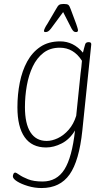

<svg xmlns="http://www.w3.org/2000/svg" viewBox="-20 -738 549 970"><path d="M190 212Q155 212 121.5 202Q88 192 66.5 178.5Q45 165 45 153Q45 147 48 140.5Q51 134 57 134Q62 134 77.5 145Q93 156 121.5 167.5Q150 179 195 179Q267 179 305.5 118Q344 57 359 -79Q332 -34 292 -13.5Q252 7 213 7Q141 7 104.5 -45Q68 -97 68 -196Q68 -261 80 -321Q92 -381 117.5 -427.5Q143 -474 184 -501.5Q225 -529 284 -529Q351 -529 399 -472Q402 -483 404.5 -493.5Q407 -504 410 -513Q413 -525 427 -525H429Q442 -525 441 -513L396 -79Q380 75 331.5 143.5Q283 212 190 212ZM216 -26Q243 -26 272.5 -40Q302 -54 327 -82.5Q352 -111 365 -153L387 -367Q389 -383 391 -399Q393 -415 394 -431Q352 -497 282 -497Q233 -497 199.5 -471Q166 -445 145.5 -402Q125 -359 115.5 -305.5Q106 -252 106 -197Q106 -113 134 -69.5Q162 -26 216 -26ZM210 -576Q202 -576 202 -582Q202 -586 207 -596.5Q212 -607 219 -617L263 -692Q272 -709 279 -713.5Q286 -718 302 -718Q319 -718 325 -713.5Q331 -709 337 -692L365 -617Q368 -608 371 -598.5Q374 -589 374 -585Q374 -576 364 -576Q357 -576 352.5 -579.5Q348 -583 342 -593L299 -677L237 -593Q229 -583 223 -579.5Q217 -576 210 -576Z"/></svg>

Font: Asap Semi Condensed Semi Condensed Thin
Style: Italic
Weight: 100
Width: 4
Italic angle: -6°
Designer: Pablo Cosgaya
Foundry: Omnibus-Type
Version: Version 3.001; ttfautohint (v1.8.4.7-5d5b)